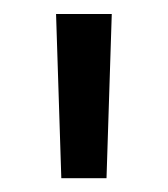

<svg xmlns="http://www.w3.org/2000/svg" viewBox="-20 -736 240 274"><path d="M60 -716H139.5L132 -481.7H67.5Z"/></svg>

Font: Oak Sans Light
Style: Regular
Weight: 400
Designer: Erik Kennedy, Walven
Foundry: Erik Kennedy, Walven
Version: Version 1.100;Glyphs 3.1.2 (3151)